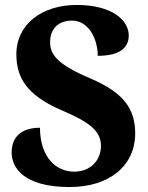

<svg xmlns="http://www.w3.org/2000/svg" viewBox="-20 -744 596 774"><path d="M261 10C422 10 525 -77 525 -206C525 -304 480 -370 344 -428C210 -485 182 -524 182 -574C182 -632 219 -661 270 -661C338 -661 374 -586 374 -519C465 -519 499 -553 499 -601C499 -661 434 -724 289 -724C151 -724 46 -648 46 -525C46 -431 88 -361 225 -301C327 -257 387 -223 387 -156C387 -100 347 -52 279 -52C209 -52 142 -106 141 -229C82 -229 27 -205 27 -129C27 -70 73 10 261 10Z"/></svg>

Font: Noto Serif Devanagari SemiCondensed ExtraBold
Style: Regular
Weight: 800
Width: 4
Designer: Universal Thirst, Indian Type Foundry and the Monotype Design Team
Foundry: Monotype Imaging Inc.
Version: Version 2.004